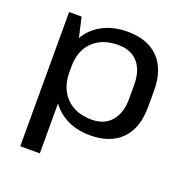

<svg xmlns="http://www.w3.org/2000/svg" viewBox="-130 -668 940 968"><g transform="rotate(20 340.5 -184.0)"><path d="M392 8Q316 8 259 -23.5Q202 -55 170.5 -112.5Q139 -170 139 -248V-297Q139 -374 170.5 -430.5Q202 -487 259.5 -517.5Q317 -548 394 -548Q502 -548 560.5 -487Q619 -426 619 -314V-226Q619 -114 560 -53Q501 8 392 8ZM81 -540H148L186 -374V180H81ZM373 -69Q440 -69 477.5 -112.5Q515 -156 515 -232V-306Q515 -384 477.5 -426.5Q440 -469 373 -469Q286 -469 236 -420Q186 -371 186 -285V-257Q186 -170 236 -119.5Q286 -69 373 -69Z"/></g></svg>

Font: Pathway Extreme 8pt Thin 12pt Medium
Style: Regular
Weight: 500
Version: Version 1.001;gftools[0.9.26]